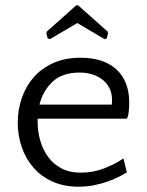

<svg xmlns="http://www.w3.org/2000/svg" viewBox="-20 -693 556 725"><path d="M284 -475Q372 -475 420 -430.5Q468 -386 468 -305Q468 -288 466 -270.5Q464 -253 459 -245H122V-235Q122 -197 132 -162Q142 -127 162 -100Q182 -73 212.5 -57Q243 -41 285 -41Q333 -41 375.5 -58Q418 -75 446 -95L459 -42Q446 -34 427 -24.5Q408 -15 385 -7Q362 1 334.5 6.5Q307 12 277 12Q221 12 178 -7.5Q135 -27 106 -60.5Q77 -94 62 -138Q47 -182 47 -230Q47 -279 62.5 -323.5Q78 -368 108 -402Q138 -436 182.5 -455.5Q227 -475 284 -475ZM281 -419Q215 -419 178.5 -384.5Q142 -350 129 -298H402Q403 -303 403 -307Q403 -311 403 -316Q403 -341 393 -360.5Q383 -380 366 -393Q349 -406 327 -412.5Q305 -419 281 -419ZM275 -673 386 -574 388 -567 383 -548 375 -545 272 -606 168 -545 160 -548 155 -567 157 -574 268 -673Z"/></svg>

Font: Quattrocento Sans
Style: Regular
Weight: 400
Designer: Pablo Impallari
Foundry: Pablo Impallari, Igino Marini, Brenda Gallo
Version: Version 2.000